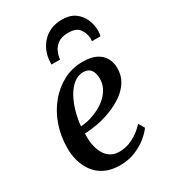

<svg xmlns="http://www.w3.org/2000/svg" viewBox="-197 -898 888 1004"><g transform="rotate(-30 246.5 -396.0)"><path d="M436 -95Q422 -74.5 392.5 -49.8Q363 -25 321 -7.2Q279 10.5 227 10.5Q174.5 10.5 137 -7.5Q99.5 -25.5 76 -56.8Q52.5 -88 41.5 -126.8Q30.5 -165.5 31 -207Q31.5 -278.5 53.8 -341.8Q76 -405 116 -453.2Q156 -501.5 209.2 -529.2Q262.5 -557 325.5 -557Q374 -557 405 -541.8Q436 -526.5 451.2 -499.8Q466.5 -473 467 -439.5Q467.5 -394 446 -359.2Q424.5 -324.5 389 -299.8Q353.5 -275 311.2 -258.8Q269 -242.5 226.2 -234.5Q183.5 -226.5 149 -226Q147 -192.5 152.2 -161.8Q157.5 -131 170.2 -106.5Q183 -82 204.8 -67.5Q226.5 -53 258 -53Q289 -53 317 -63Q345 -73 369.8 -90.5Q394.5 -108 415.5 -130.5ZM302 -508.5Q268 -508.5 241.2 -486.2Q214.5 -464 195.2 -428Q176 -392 164.8 -350Q153.5 -308 150 -268.5Q178.5 -270 208 -278.5Q237.5 -287 265 -301.5Q292.5 -316 314 -336.2Q335.5 -356.5 348 -381.8Q360.5 -407 360 -436.5Q359.5 -472.5 344.5 -490.5Q329.5 -508.5 302 -508.5ZM178 -625.5Q178 -629.5 178 -633.5Q178 -637.5 178.5 -642.5Q179.5 -671.5 190.2 -699.8Q201 -728 221.2 -751.2Q241.5 -774.5 271.8 -788.2Q302 -802 342.5 -802Q389 -802 418.8 -781Q448.5 -760 463 -726.8Q477.5 -693.5 477.5 -656Q477.5 -647.5 476.2 -639.2Q475 -631 474 -625.5H422Q422.5 -629.5 423 -634Q423.5 -638.5 423 -645Q420 -678 401.5 -702Q383 -726 335 -726Q297 -726 274.5 -710.2Q252 -694.5 241.8 -671.2Q231.5 -648 229.5 -625.5Z"/></g></svg>

Font: Merriweather 48pt Medium
Style: Italic
Weight: 500
Italic angle: -7.8°
Version: Version 2.101